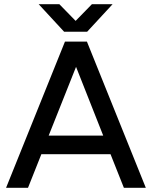

<svg xmlns="http://www.w3.org/2000/svg" viewBox="-20 -899 727 919"><path d="M509 -161H178L114 0H9L291 -700H396L678 0H573ZM474 -250 344 -579 213 -250ZM165 -879H264L342 -799L420 -879H519L397 -747H287Z"/></svg>

Font: Oak Sans Medium
Style: Regular
Weight: 500
Designer: Erik Kennedy, Walven
Foundry: Erik Kennedy, Walven
Version: Version 1.000